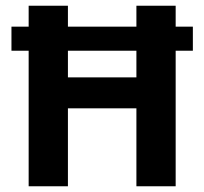

<svg xmlns="http://www.w3.org/2000/svg" viewBox="-20 -650 713 670"><path d="M80 0V-473H20V-557H80V-630H217V-557H456V-630H593V-557H653V-473H593V0H456V-272H217V0ZM456 -380V-473H217V-380Z"/></svg>

Font: Mukta Vaani
Style: Bold
Weight: 700
Designer: Noopur Datye, Girish Dalvi, Yashodeep Gholap, Pallavi Karambelkar
Foundry: Ek Type
Version: Version 2.538;PS 1.000;hotconv 16.6.51;makeotf.lib2.5.65220;